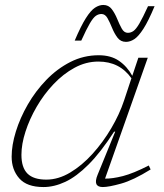

<svg xmlns="http://www.w3.org/2000/svg" viewBox="-20 -745 661 775"><path d="M374 -39.5 445 -213.5H440.5Q386.5 -130 337.5 -81Q288.5 -32 243.5 -11Q198.5 10 155.5 10Q88.5 10 57.8 -25Q27 -60 27 -112.5Q27 -159 44 -214Q61 -269 92.2 -323.2Q123.5 -377.5 167 -422.5Q210.5 -467.5 264 -494.8Q317.5 -522 378.5 -522Q427.5 -522 460.2 -499.5Q493 -477 514 -439L538.5 -512H576.5L404 -24Q433.5 -23.5 475.8 -34.2Q518 -45 580.5 -77L588 -61Q518 -17.5 468.5 -3.8Q419 10 395 10Q353.5 10 374 -39.5ZM66.5 -120Q66.5 -68.5 91 -44.2Q115.5 -20 167 -20Q215.5 -20 263.2 -48.5Q311 -77 353.5 -124Q396 -171 429.2 -227.5Q462.5 -284 481 -340L510.5 -429Q463 -496.5 377 -496.5Q327 -496.5 281 -471.5Q235 -446.5 196 -405.2Q157 -364 128 -314Q99 -264 82.8 -213.5Q66.5 -163 66.5 -120ZM604 -720Q579 -660 559 -629Q539 -598 522.2 -587Q505.5 -576 488.5 -576Q467 -576 454.2 -593Q441.5 -610 432.5 -632.2Q423.5 -654.5 414 -671.5Q404.5 -688.5 389.5 -688.5Q377.5 -688.5 367 -681.2Q356.5 -674 343 -651.2Q329.5 -628.5 308 -581H281.5Q307 -641 326.8 -672Q346.5 -703 363.5 -714Q380.5 -725 397 -725Q418.5 -725 431.2 -708Q444 -691 453 -668.8Q462 -646.5 471.5 -629.5Q481 -612.5 496 -612.5Q508 -612.5 518.5 -619.8Q529 -627 542.5 -650Q556 -673 577.5 -720Z"/></svg>

Font: Newsreader Caption ExtraLight
Style: Italic
Weight: 275
Italic angle: -17°
Designer: Hugues Gentile
Foundry: Production Type
Version: Version 1.001